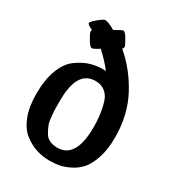

<svg xmlns="http://www.w3.org/2000/svg" viewBox="-171 -791 817 900"><g transform="rotate(30 237.5 -341.0)"><path d="M25.9 -231Q25.9 -308.1 46.4 -361.6Q66.9 -415 101.6 -440.4Q136.2 -465.8 169.2 -476.3Q202.1 -486.8 238.8 -486.8H254.9Q228 -522 182.1 -564.9Q153.3 -545.9 144 -545.9Q134.3 -545.9 117.2 -574.5Q100.1 -603 100.1 -611.8Q100.1 -613.8 102.1 -620.1Q73.2 -633.3 73.2 -641.1Q73.2 -648.9 99.1 -670.4Q125 -691.9 133.8 -691.9Q150.9 -691.9 188 -669.9Q226.1 -691.9 231.9 -691.9Q241.7 -691.9 258.3 -662.8Q274.9 -633.8 274.9 -627.9Q274.9 -621.1 269 -615.2Q346.2 -550.3 397.2 -454.6Q448.2 -358.9 448.2 -237.8Q448.2 -174.8 433.1 -127.9Q418 -81.1 396 -55.4Q374 -29.8 343 -14.4Q312 1 287.6 5.4Q263.2 9.8 235.8 9.8Q197.8 9.8 163.3 -1.2Q128.9 -12.2 96.4 -37.6Q64 -63 44.9 -112.5Q25.9 -162.1 25.9 -231ZM138.2 -232.9Q138.2 -213.9 138.7 -202.9Q139.2 -191.9 141.6 -168Q144 -144 150.6 -128.4Q157.2 -112.8 167 -95.5Q176.8 -78.1 194.8 -69.6Q212.9 -61 236.8 -61Q336.9 -61 336.9 -228V-236.8Q336.9 -279.8 328.4 -323Q319.8 -366.2 309.1 -382.8Q284.2 -421.9 236.8 -421.9Q139.6 -421.9 138.2 -264.2Z"/></g></svg>

Font: CMU Sans Serif Demi Condensed
Style: DemiCondensed
Weight: 600
Width: 3
Version: Version 0.7.0